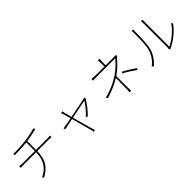

<svg xmlns="http://www.w3.org/2000/svg" viewBox="250 -2099 3490 3490"><g transform="rotate(-45 1995.0 -354.5)"><path d="M532 -401H827C849 -401 878 -400 895 -398V-437C875 -435 848 -433 826 -433H532V-658C613 -669 706 -690 757 -702C770 -706 783 -710 793 -713L769 -744C721 -725 592 -699 511 -689C404 -676 258 -668 184 -673L193 -638C241 -638 298 -639 357 -642L367 -643C369 -643 370 -643 372 -643L383 -644C391 -644 400 -645 409 -646H419C447 -648 475 -651 502 -654V-433H188C159 -433 122 -436 105 -438V-398C127 -400 157 -401 190 -401H502C497 -188 411 -75 252 1L282 26C457 -70 528 -189 532 -401Z M1544 67C1538 51 1533 32 1526 12C1525 8 1523 2 1521 -6L1519 -12C1505 -59 1478 -160 1450 -260L1445 -278C1437 -311 1428 -342 1420 -372C1433 -375 1446 -377 1460 -380L1473 -383C1511 -390 1548 -397 1583 -404L1596 -407C1694 -426 1772 -443 1785 -445C1744 -375 1665 -274 1592 -213L1624 -196C1691 -256 1795 -388 1836 -470L1814 -485C1807 -481 1796 -478 1788 -476C1766 -470 1635 -444 1504 -419L1485 -415C1483 -415 1481 -414 1479 -414L1466 -412C1447 -408 1429 -405 1411 -401C1392 -469 1380 -523 1376 -537C1370 -562 1366 -580 1364 -591L1324 -580C1331 -570 1337 -554 1344 -530C1348 -516 1362 -463 1382 -394C1307 -380 1252 -371 1238 -368C1211 -363 1188 -359 1163 -357L1173 -321C1196 -326 1284 -344 1390 -365C1399 -333 1408 -299 1418 -265L1424 -241L1427 -229C1450 -145 1472 -64 1485 -17L1486 -10C1490 3 1493 13 1495 19C1501 40 1505 60 1506 78L1544 67Z M2511 -66V-78C2511 -79 2511 -80 2511 -82V-90C2511 -125 2511 -168 2511 -212V-223V-228L2512 -239C2512 -268 2512 -297 2512 -323V-332C2512 -334 2512 -335 2512 -337V-350C2514 -352 2516 -353 2519 -355C2617 -421 2702 -512 2749 -570C2760 -583 2774 -596 2785 -607L2761 -630C2753 -626 2738 -625 2724 -625H2514V-702C2514 -726 2516 -767 2519 -787H2476C2480 -767 2482 -726 2482 -702V-625H2269C2236 -625 2180 -628 2154 -631V-590C2183 -592 2236 -593 2269 -593H2727C2688 -541 2596 -444 2494 -378C2399 -316 2284 -254 2098 -206L2119 -173C2286 -224 2384 -271 2482 -332C2482 -300 2481 -257 2480 -214V-192C2479 -145 2479 -99 2479 -66C2479 -35 2476 -1 2473 30H2516C2514 -1 2511 -35 2511 -66ZM2883 -185C2837 -216 2800 -240 2763 -263L2755 -268C2722 -288 2686 -308 2643 -332L2619 -308C2720 -257 2772 -217 2859 -157L2883 -185Z M3582 -16C3701 -74 3829 -172 3919 -298L3899 -326C3814 -197 3672 -93 3571 -44V-674C3571 -705 3571 -725 3573 -738H3534C3535 -725 3538 -705 3538 -674V-58C3538 -46 3535 -31 3532 -19L3555 1C3560 -3 3571 -10 3582 -16ZM3294 -257C3322 -356 3325 -574 3325 -677C3325 -695 3326 -713 3328 -732H3288C3291 -715 3293 -695 3293 -677V-661C3293 -619 3293 -564 3291 -507L3290 -495C3290 -482 3289 -469 3288 -456V-445C3284 -377 3277 -311 3263 -267C3230 -159 3167 -73 3087 -15L3119 7C3201 -58 3265 -155 3294 -257Z"/></g></svg>

Font: Glow Sans SC Normal ExtraLight
Style: Regular
Weight: 200
Designer: Ryoko NISHIZUKA (kana, bopomofo & ideographs); Paul D. Hunt (Latin, Greek & Cyrillic); Sandoll Communications, Soo-young
Version: Version 0.93